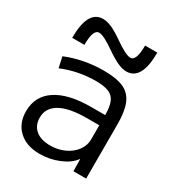

<svg xmlns="http://www.w3.org/2000/svg" viewBox="-183 -872 912 994"><g transform="rotate(30 272.5 -375.0)"><path d="M205 10Q126 10 80 -32.5Q34 -75 34 -147Q34 -237 107 -285.5Q180 -334 316 -334H399Q399 -384 387 -412Q375 -440 347 -451.5Q319 -463 269 -463Q219 -463 167.5 -453Q116 -443 69 -423L55 -487Q105 -508 162.5 -519Q220 -530 279 -530Q354 -530 397 -511Q440 -492 459 -447Q478 -402 478 -327V0H402L401 -71H399Q373 -35 318.5 -12.5Q264 10 205 10ZM230 -55Q277 -55 315.5 -73Q354 -91 376.5 -121.5Q399 -152 399 -189V-273H326Q220 -273 166 -242.5Q112 -212 112 -154Q112 -108 143 -81.5Q174 -55 230 -55ZM380 -584Q356 -584 326.5 -597.5Q297 -611 255 -640Q223 -663 198 -675.5Q173 -688 159 -688Q142 -688 133 -665.5Q124 -643 124 -595H51Q51 -760 142 -760Q166 -760 196 -746.5Q226 -733 267 -704Q300 -681 324.5 -668.5Q349 -656 363 -656Q380 -656 389 -679Q398 -702 398 -749H471Q471 -584 380 -584Z"/></g></svg>

Font: M PLUS 1 Thin
Style: Regular
Weight: 400
Version: Version 1.001